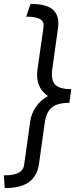

<svg xmlns="http://www.w3.org/2000/svg" viewBox="-42 -771 393 980"><path d="M113.8 -751Q197.8 -751 230.2 -719.7Q262.7 -688.5 253.9 -627L225.1 -419.9Q216.8 -363.8 238.8 -339.8Q260.7 -315.9 321.8 -315.9L320.8 -308.1V-306.2L313 -253.9L312 -246.1Q251 -246.1 222.2 -222.2Q193.4 -198.2 186 -142.1L157.2 64.9Q148.4 126.5 106.9 157.7Q65.4 189 -18.1 189L-22 124Q28.3 124 52.7 111.1Q77.1 98.1 81.1 70.8L111.8 -148.9Q117.7 -191.9 141.4 -225.8Q165 -259.8 203.1 -280.8Q170.9 -301.8 157 -335.9Q143.1 -370.1 148.9 -413.1L180.2 -632.8Q184.1 -660.2 163.1 -673.1Q142.1 -686 91.8 -686Z"/></svg>

Font: Human Sans
Style: Italic
Weight: 400
Italic angle: -8°
Designer: Tim Radville
Foundry: Continuum
Version: Version 1.000;FEAKit 1.0